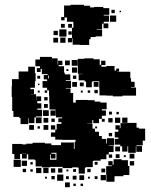

<svg xmlns="http://www.w3.org/2000/svg" viewBox="-20 -764 630 803"><path d="M260 -691H250V-679H236V-693H248V-741H275V-744H331V-740H357V-733H374V-735H412V-730H437V-702H414V-699H436V-673H414V-666H433V-646H413V-665H407V-642H385V-640H407V-612H380V-609H359V-600H353V-576H313V-577H284V-604H282V-587H264V-605H281V-648H287V-669H286V-673H260ZM446 -723H460V-709H446ZM480 -719H486V-713H480ZM440 -699H466V-673H440ZM235 -664H251V-648H235ZM265 -648V-664H281V-648ZM228 -641H258V-611H228ZM204 -635H222V-617H204ZM266 -619V-633H280V-619ZM232 -607H254V-585H232ZM203 -606H223V-586H203ZM401 -92H372V-91H368V-65H340V-63H335V-38H309V-63H304V-64H282V-61H242V-66H189V-64H155V-68H129V-94H125V-97H98V-119H92V-101H72V-120H64V-99H40V-120H31V-162H73V-160H90V-163H116V-167H168V-164H195V-157H235V-168H289V-141H292V-171H296V-179H240V-180H211V-192H193V-210H211V-222H217V-246H237V-253H224V-269H240V-273H214V-301H213V-280H191V-302H212V-306H187V-335H186V-364H185V-386H177V-397H158V-425H177V-432H163V-450H179V-454H155V-476H150V-463H134V-479H147V-487H128V-515H147V-526H197V-520H221V-494H223V-510H241V-492H225V-487H248V-460H251V-453H274V-429H255V-426H277V-396H255V-394H275V-375H286V-335H297V-346H347V-345H376V-339H400V-335H426V-307H406V-302H423V-280H406V-267H394V-249H370V-262H366V-247H345V-246H367V-226H377V-213H394V-195H406V-183H424V-164H427V-186H457V-156H435V-154H455V-128H435V-118H425V-98H401ZM478 -477V-465H470V-464H525V-437H528V-422H543V-400H528V-398H549V-364H492V-361H452V-364H425V-365H396V-394H395V-424H370V-423H364V-399H340V-423H334V-428H309V-454H326V-455H306V-484H305V-518H333V-520H371V-516H397V-493H403V-510H421V-492H404V-485H425V-488H459V-469H466V-477ZM280 -513H304V-489H280ZM252 -511H272V-491H252ZM31 -358H29V-404H30V-433H58V-465H98V-485H126V-458H129V-424H126V-397H107V-391H122V-371H108V-370H131V-345H132V-361H152V-341H136V-332H153V-310H136V-305H156V-277H130V-273H124V-249H100V-270H98V-245H66V-270H61V-275H36V-300H31ZM281 -482H303V-460H281ZM266 -475V-467H258V-475ZM181 -436H184V-448H181ZM285 -434V-448H299V-434ZM136 -447H148V-435H136ZM302 -401H282V-421H302ZM372 -421H392V-401H372ZM314 -419H330V-403H314ZM139 -408V-414H145V-408ZM389 -388V-374H375V-388ZM177 -376H167V-386H177ZM357 -386V-376H347V-386ZM146 -377H138V-385H146ZM326 -385V-377H318V-385ZM165 -344V-358H179V-344ZM180 -313H164V-329H180ZM184 -279H160V-303H184ZM436 -285V-297H448V-285ZM467 -286V-296H477V-286ZM154 -273V-249H130V-273ZM483 -250H461V-272H483ZM491 -250V-272H513V-250ZM162 -271H182V-251H162ZM433 -270H451V-252H433ZM195 -254V-268H209V-254ZM418 -267V-255H406V-267ZM561 -226H587V-176H577V-156H551V-153H574V-129H550V-152H548V-125H516V-152H513V-130H491V-152H483V-159H460V-183H475V-189H460V-213H475V-222H463V-240H481V-228H484V-249H513V-250H551V-230H561ZM122 -241V-221H102V-241ZM182 -221H162V-241H182ZM193 -222V-240H211V-222ZM147 -236V-226H137V-236ZM386 -235V-227H378V-235ZM449 -208V-194H435V-208ZM462 -151H482V-131H462ZM216 -96V-125H195V-121H212V-101H192V-118H189V-96ZM90 -121V-122H73V-121ZM542 -101H522V-121H542ZM480 -119V-103H464V-119ZM449 -118V-104H435V-118ZM498 -107V-115H506V-107ZM489 -94H515V-70H521V-32H496V-27H459V-4H425V-33H424V-69H448V-72H433V-90H451V-75H455V-98H489ZM67 -66H37V-96H67ZM93 -70H71V-92H93ZM541 -72H523V-90H541ZM388 -75H376V-87H388ZM117 -76H107V-86H117ZM153 -40H131V-62H153ZM183 -40H161V-62H183ZM211 -42H193V-60H211ZM223 -42V-60H241V-42ZM420 -59V-43H404V-59ZM89 -44H75V-58H89ZM359 -44H345V-58H359ZM286 -45V-57H298V-45ZM117 -46H107V-56H117ZM258 -47V-55H266V-47ZM245 -8H219V-34H245ZM423 -10H401V-32H423ZM332 -11H312V-31H332ZM300 -13H284V-29H300ZM209 -14H195V-28H209ZM268 -15H256V-27H268ZM388 -15H376V-27H388ZM176 -17H168V-25H176ZM356 -17H348V-25H356ZM272 19H252V-1H272ZM297 14H287V4H297ZM327 14H317V4H327Z"/></svg>

Font: Rubik-Storm
Style: Regular
Weight: 400
Designer: NaN (generative design), Hubert & Fischer (Rubik source font outlines)
Foundry: NaN, Hubert & Fischer
Version: Version 1.000